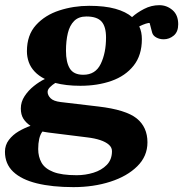

<svg xmlns="http://www.w3.org/2000/svg" viewBox="-21 -518 722 756"><path d="M268.1 218.8Q184.6 218.8 124 203.9Q63.5 189 31 158.2Q-1.5 127.4 -1.5 79.6Q-1.5 53.2 13.9 33Q29.3 12.7 52.7 -1Q76.2 -14.6 99.1 -22.5Q80.6 -35.2 70.8 -51Q61 -66.9 61 -90.8Q61 -116.7 75.7 -139.2Q90.3 -161.6 112.3 -179.2Q134.3 -196.8 155.8 -207Q131.3 -219.2 115.5 -236.1Q99.6 -252.9 92.3 -273.4Q85 -293.9 85 -316.4Q85 -379.9 120.6 -419.2Q156.2 -458.5 212.4 -476.8Q268.6 -495.1 330.1 -495.1Q391.6 -495.1 433.3 -483.4Q475.1 -471.7 499 -450.7Q517.6 -467.8 546.1 -482.7Q574.7 -497.6 606.4 -497.6Q635.7 -497.6 658.2 -478.3Q680.7 -459 680.7 -422.4Q680.7 -392.6 663.1 -377.9Q645.5 -363.3 623.5 -363.3Q607.4 -363.3 594.5 -370.4Q581.5 -377.4 578.1 -389.6Q575.7 -398.9 573.2 -408.2Q570.8 -417.5 568.4 -426.8Q564.9 -428.7 553 -424.8Q541 -420.9 527.3 -414.1Q532.7 -402.3 535.2 -389.9Q537.6 -377.4 537.6 -363.8Q537.6 -300.3 505.1 -259.5Q472.7 -218.8 418 -199.5Q363.3 -180.2 295.4 -180.2Q266.6 -180.2 241.9 -183.1Q217.3 -186 196.8 -191.4Q185.1 -184.1 175.8 -174.8Q166.5 -165.5 166.5 -156.2Q166.5 -143.1 178 -131.3Q189.5 -119.6 217.8 -116.2L366.7 -98.6Q474.6 -85.9 517.1 -51.8Q559.6 -17.6 559.6 42.5Q559.6 97.2 519.5 136.7Q479.5 176.3 413.3 197.5Q347.2 218.8 268.1 218.8ZM307.1 -223.6Q355 -223.6 375.7 -266.6Q396.5 -309.6 396.5 -370.1Q396.5 -413.6 378.7 -433.3Q360.8 -453.1 319.3 -453.1Q288.6 -453.1 271 -435.5Q253.4 -418 246.1 -387.5Q238.8 -356.9 238.8 -317.9Q238.8 -272.9 253.9 -248.3Q269 -223.6 307.1 -223.6ZM280.8 171.9Q314.9 171.9 346.9 162.1Q378.9 152.3 399.4 131.3Q419.9 110.4 419.9 77.1Q419.9 62.5 407.7 51.8Q395.5 41 373.8 33.7Q352.1 26.4 322.3 22.9L169.9 3.9Q163.6 2.9 157.5 2Q151.4 1 146 0Q137.2 11.7 133.3 29.3Q129.4 46.9 129.4 68.8Q129.4 99.1 142.6 122.6Q155.8 146 188.7 158.9Q221.7 171.9 280.8 171.9Z"/></svg>

Font: Gelasio
Style: Bold Italic
Weight: 700
Italic angle: -8.5°
Designer: Eben Sorkin
Foundry: Eben Sorkin
Version: Version 1.008